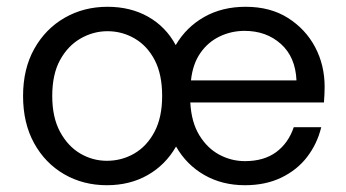

<svg xmlns="http://www.w3.org/2000/svg" viewBox="-20 -534 1019 566"><path d="M295 12Q225 12 169 -20.5Q113 -53 80.5 -112Q48 -171 48 -251Q48 -331 81 -390Q114 -449 170.5 -481.5Q227 -514 297 -514Q365 -514 417 -484.5Q469 -455 498 -401Q529 -454 582 -484Q635 -514 704 -514Q777 -514 829 -481Q881 -448 909 -395Q937 -342 937 -278Q937 -268 936.5 -257Q936 -246 935 -232H541Q544 -174 567.5 -135.5Q591 -97 626.5 -78Q662 -59 702 -59Q758 -59 794 -85.5Q830 -112 846 -159H927Q915 -110 885.5 -71.5Q856 -33 809.5 -10.5Q763 12 702 12Q635 12 582.5 -18Q530 -48 499 -102Q468 -48 415.5 -18Q363 12 295 12ZM295 -60Q339 -60 376 -81.5Q413 -103 435.5 -145.5Q458 -188 458 -251Q458 -315 436 -357Q414 -399 377 -420.5Q340 -442 297 -442Q255 -442 217.5 -420.5Q180 -399 157 -357Q134 -315 134 -251Q134 -188 157 -145.5Q180 -103 216.5 -81.5Q253 -60 295 -60ZM543 -297H854Q851 -366 808 -404.5Q765 -443 701 -443Q662 -443 627.5 -426.5Q593 -410 570.5 -377.5Q548 -345 543 -297Z"/></svg>

Font: DM Sans 16pt
Style: Regular
Weight: 400
Version: Version 4.004;gftools[0.9.30]